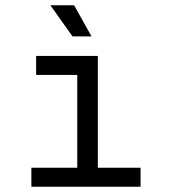

<svg xmlns="http://www.w3.org/2000/svg" viewBox="-20 -708 652 728"><path d="M99 0V-72H273V-424H117V-496H351V-72H513V0ZM255 -570 171 -688H261L327 -570Z"/></svg>

Font: Space Mono
Style: Regular
Weight: 400
Monospace: yes
Designer: Colophon Foundry + Benjamin Critton
Foundry: Colophon Foundry & Benjamin Critton
Version: Version 1.003; ttfautohint (v1.8.4.7-5d5b)